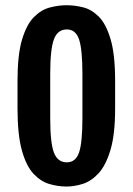

<svg xmlns="http://www.w3.org/2000/svg" viewBox="-20 -700 503 728"><path d="M232.4 7.3Q200.2 7.3 167.5 -2.2Q134.8 -11.7 107.2 -41Q79.6 -70.3 63 -129.6Q46.4 -189 46.4 -288.6V-394Q46.4 -492.2 63.5 -549.6Q80.6 -606.9 108.4 -635Q136.2 -663.1 168.9 -671.6Q201.7 -680.2 232.9 -680.2Q263.2 -680.2 295.4 -672.1Q327.6 -664.1 355 -636.5Q382.3 -608.9 399.4 -551Q416.5 -493.2 416.5 -394V-288.6Q416.5 -190.4 398.9 -131.6Q381.3 -72.8 353.5 -42.7Q325.7 -12.7 293.7 -2.7Q261.7 7.3 232.4 7.3ZM233.4 -84.5Q266.6 -84.5 279.5 -121.1Q292.5 -157.7 292.5 -252V-419.4Q292.5 -514.2 279.5 -551.3Q266.6 -588.4 233.4 -588.4Q198.7 -588.4 184.6 -551.3Q170.4 -514.2 170.4 -419.4V-252Q170.4 -157.7 184.6 -121.1Q198.7 -84.5 233.4 -84.5Z"/></svg>

Font: Fjalla One
Style: Regular
Weight: 400
Designer: Irina Smirnova, Eben Sorkin
Foundry: Sorkin Type
Version: Version 1.002; ttfautohint (v1.8.4.7-5d5b);gftools[0.9.25]